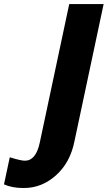

<svg xmlns="http://www.w3.org/2000/svg" viewBox="-197 -734 535 954"><path d="M-78.1 200.2Q-79.6 200.2 -81.1 200.2Q-136.7 200.2 -177.2 182.1L-148.4 47.4Q-94.2 64.5 -73.2 64.5Q-18.6 64.5 0.5 -24.9L147 -713.9H317.9L172.9 -31.7Q151.9 73.7 81.3 137Q10.7 200.2 -78.1 200.2Z"/></svg>

Font: Open Sans Hebrew Condensed Extra Bold
Style: Italic
Weight: 800
Width: 3
Italic angle: -12°
Foundry: Ascender Corporation, Yanek Iontef
Version: Version 2.001;PS 002.001;hotconv 1.0.70;makeotf.lib2.5.58329